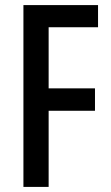

<svg xmlns="http://www.w3.org/2000/svg" viewBox="-20 -734 435 754"><path d="M171 0H72V-714H365V-627H171V-387H353V-299H171Z"/></svg>

Font: Noto Sans Sinhala ExtraCondensed Medium
Style: Regular
Weight: 500
Width: 2
Designer: Jelle Bosma - Monotype Design Team
Foundry: Monotype Imaging Inc.
Version: Version 2.006; ttfautohint (v1.8.4.7-5d5b)